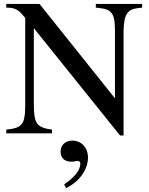

<svg xmlns="http://www.w3.org/2000/svg" viewBox="-20 -682 762 982"><path d="M318 280C387 247 430 184 430 124C430 72 395 37 350 37C314 37 290 60 290 94C290 128 311 145 348 145C359 145 369 141 377 141C385 141 391 147 391 154C391 187 363 224 308 261ZM707 -662H470V-643C514 -638 532 -636 549 -617C564 -600 568 -570 568 -519V-179L182 -662H12V-643C61 -643 76 -631 109 -590V-150C109 -43 94 -28 12 -19V0H246V-19C169 -30 153 -47 153 -150V-538L594 11H612V-507C612 -586 622 -608 641 -625C654 -636 669 -639 707 -643Z"/></svg>

Font: XITS Math
Style: Regular
Weight: 400
Designer: MicroPress Inc., with final additions and corrections provided by Coen Hoffman, Elsevier (retired)
Version: Version 1.302